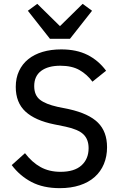

<svg xmlns="http://www.w3.org/2000/svg" viewBox="-20 -967 628 999"><path d="M291 12Q205 12 144 -20Q83 -52 41 -108L110 -170Q147 -122 191.5 -97.5Q236 -73 295 -73Q367 -73 404 -106.5Q441 -140 441 -196Q441 -242 414 -268Q387 -294 321 -308L262 -320Q163 -340 112.5 -386.5Q62 -433 62 -515Q62 -561 79 -597.5Q96 -634 127 -659Q158 -684 201.5 -697Q245 -710 299 -710Q378 -710 435 -681.5Q492 -653 532 -599L461 -542Q433 -580 393.5 -602.5Q354 -625 294 -625Q230 -625 194 -598Q158 -571 158 -519Q158 -472 187.5 -448.5Q217 -425 280 -411L339 -399Q442 -376 489.5 -329Q537 -282 537 -201Q537 -153 520.5 -113.5Q504 -74 472.5 -46Q441 -18 395 -3Q349 12 291 12ZM240 -765 125 -911 174 -947 292 -831 410 -947 459 -911 344 -765Z"/></svg>

Font: IBM Plex Sans Thai Looped Text
Style: Regular
Weight: 450
Designer: Mike Abbink, Paul van der Laan, Pieter van Rosmalen, Ben Mitchell, Mark Frömberg
Foundry: Bold Monday
Version: Version 1.1